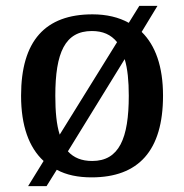

<svg xmlns="http://www.w3.org/2000/svg" viewBox="-20 -596 629 656"><path d="M129 -46 76 40H139L174 -16C207 2 247 10 293 10C453 10 537 -81 537 -269C537 -369 511 -441 464 -487L518 -576H456L420 -518C386 -537 344 -547 296 -547C135 -547 52 -457 52 -269C52 -166 79 -92 129 -46ZM380 -452 184 -136C173 -170 169 -215 169 -269C169 -416 202 -490 294 -490C331 -490 359 -478 380 -452ZM295 -46C259 -46 232 -57 212 -79L406 -394C416 -361 420 -319 420 -269C420 -123 387 -46 295 -46Z"/></svg>

Font: Noto Naskh Arabic UI Medium
Style: Regular
Weight: 500
Designer: Monotype Design Team, David Williams, Mohamad Dakak and Nizar Qandah
Foundry: Monotype Imaging Inc.
Version: Version 2.014